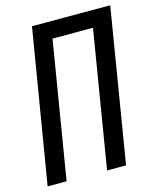

<svg xmlns="http://www.w3.org/2000/svg" viewBox="-111 -812 725 889"><g transform="rotate(-15 251.5 -367.5)"><path d="M6 0 128 -735H503L382 0H291L399 -655H205L97 0Z"/></g></svg>

Font: Iosevka SS04 Medium
Style: Italic
Weight: 500
Italic angle: -9°
Monospace: yes
Designer: Belleve Invis
Foundry: Belleve Invis
Version: Version 19.0.0; ttfautohint (v1.8.4)